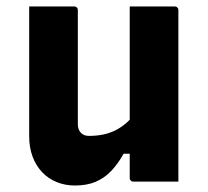

<svg xmlns="http://www.w3.org/2000/svg" viewBox="-20 -560 640 592"><path d="M209 -540Q213 -540 215 -538.5Q217 -537 218.5 -535Q220 -533 220 -529Q220 -485 220 -438.5Q220 -392 220 -346.5Q220 -301 220 -258Q220 -215 220 -177Q220 -161 229 -151Q238 -141 254 -141Q277 -141 297 -145Q317 -149 334.5 -157.5Q352 -166 368 -179.5Q384 -193 397 -212V-86H361Q344 -55 323 -33Q302 -11 275 0.5Q248 12 211 12Q181 12 155 1.5Q129 -9 110 -29Q91 -49 80.5 -77Q70 -105 70 -140Q70 -185 70 -230Q70 -275 70 -320Q70 -365 70 -410Q70 -442 70 -475Q70 -508 70 -540Q105 -540 140 -540Q175 -540 209 -540ZM519 -540Q523 -540 525 -538.5Q527 -537 528.5 -535Q530 -533 530 -529Q530 -457 530 -385.5Q530 -314 530 -242Q530 -170 530 -98Q530 -80 530 -63Q530 -46 530 -30Q530 -14 530 0Q505 0 481 0Q457 0 434.5 0Q412 0 391 0Q388 0 385.5 -1.5Q383 -3 381.5 -5Q380 -7 380 -11Q380 -99 380 -187.5Q380 -276 380 -364Q380 -452 380 -540Q405 -540 427.5 -540Q450 -540 473 -540Q496 -540 519 -540Z"/></svg>

Font: Recursive Monospace ExtraBold
Style: Regular
Weight: 800
Version: Version 1.047